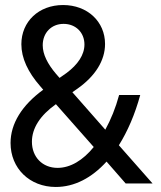

<svg xmlns="http://www.w3.org/2000/svg" viewBox="-20 -730 640 764"><path d="M480 0H587L453 -152C488 -208 517 -275 538 -352H454C440 -300 421 -254 399 -214L268 -363L288 -377C359 -427 398 -489 398 -555C398 -644 328 -710 231 -710C134 -710 65 -644 65 -554C65 -499 91 -443 140 -387L152 -373C67 -311 22 -238 22 -161C22 -60 98 14 202 14C276 14 345 -22 404 -87ZM209 -62C149 -62 107 -105 107 -166C107 -220 140 -271 202 -315V-316L353 -145C310 -92 260 -62 209 -62ZM150 -550C150 -599 184 -635 233 -635C282 -635 316 -600 316 -553C316 -512 290 -473 244 -439L217 -420L203 -436C169 -476 150 -514 150 -550Z"/></svg>

Font: CommitMono
Style: 400Regular
Weight: 400
Monospace: yes
Designer: Eigil Nikolajsen
Foundry: Eigil Nikolajsen
Version: Version 1.143